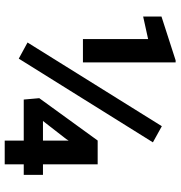

<svg xmlns="http://www.w3.org/2000/svg" viewBox="4 -752 748 795"><g transform="rotate(90 377.5 -354.0)"><path d="M237.9 -707.7V-323.9H141.3V-593.8L47.9 -573.2V-649.1L229.4 -707.7ZM568.9 -613.6 222.3 -58.2 155.5 -94.5 502.1 -650.6ZM703.5 -158.4V-78.8H659.8V0H561.8V-78.8H391.7L386 -143.1L561.4 -384.9H659.8V-158.4ZM480.5 -158.4H561.8V-264.9L555 -254.3Z"/></g></svg>

Font: Interface
Style: Bold
Weight: 700
Designer: Rasmus Andersson
Foundry: rsms
Version: Version 1.8